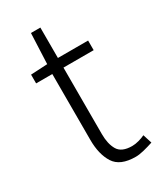

<svg xmlns="http://www.w3.org/2000/svg" viewBox="-164 -684 645 760"><g transform="rotate(-30 158.5 -304.0)"><path d="M225 12Q154 12 128 -29Q102 -70 102 -136V-437H28V-477L104 -481L110 -620H153V-481H291V-437H153V-133Q153 -88 169.5 -60Q186 -32 234 -32Q248 -32 264.5 -36.5Q281 -41 293 -47L306 -6Q285 1 263 6.5Q241 12 225 12Z"/></g></svg>

Font: Assistant ExtraLight Light
Style: Regular
Weight: 300
Version: Version 3.000